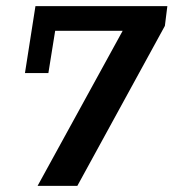

<svg xmlns="http://www.w3.org/2000/svg" viewBox="-20 -603 563 623"><path d="M102 0 378 -503H159L137 -366H61L95 -583H523L515 -519L231 0Z"/></svg>

Font: Rokkitt SemiBold
Style: Italic
Weight: 600
Italic angle: -9°
Designer: Vernon Adams
Foundry: Vernon Adams
Version: Version 3.103